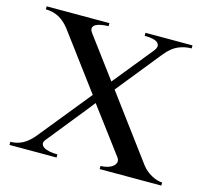

<svg xmlns="http://www.w3.org/2000/svg" viewBox="-98 -785 972 899"><g transform="rotate(15 388.0 -336.0)"><path d="M756.8 0V-15.1Q745.1 -15.1 731.4 -19.3Q717.8 -23.4 704.1 -31Q690.4 -38.6 678.2 -48.8Q666 -59.1 657.2 -70.8L429.2 -377.9L604 -595.2Q633.3 -630.9 663.8 -644Q694.3 -657.2 728 -657.2V-671.9H500V-657.2Q550.3 -657.2 564.9 -641.6Q579.6 -626 560.1 -602.1L404.8 -410.2L259.8 -605Q249 -619.6 251.2 -629.4Q253.4 -639.2 264.2 -645.3Q274.9 -651.4 291.3 -654.1Q307.6 -656.7 325.2 -657.2V-671.9H21V-657.2Q55.7 -657.2 84.2 -642.1Q112.8 -627 137.2 -595.2L336.9 -327.1L136.2 -79.1Q108.4 -44.4 80.6 -29.8Q52.7 -15.1 21 -15.1V0H249V-15.1Q227.1 -15.1 209.5 -18.8Q191.9 -22.5 181.9 -29.3Q171.9 -36.1 170.2 -45.7Q168.5 -55.2 178.2 -66.9Q178.7 -67.4 188.2 -79.3Q197.8 -91.3 214.4 -111.8Q231 -132.3 250 -156.2Q269 -180.2 288.8 -204.6Q308.6 -229 324.5 -248.8Q340.3 -268.6 350.1 -281.2Q359.9 -293.9 359.9 -293.9L522.9 -76.2Q532.7 -63.5 530 -52.2Q527.3 -41 517.1 -32.7Q506.8 -24.4 490.7 -19.8Q474.6 -15.1 458 -15.1V0Z"/></g></svg>

Font: Galatia SIL
Style: Regular
Weight: 400
Designer: Development by SIL's NRSI team
Version: Version 2.1